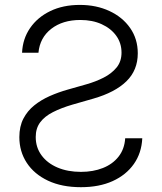

<svg xmlns="http://www.w3.org/2000/svg" viewBox="-20 -758 665 790"><path d="M313 12.2Q234.4 12.2 177.5 -14.6Q120.6 -41.5 90.1 -88.1Q59.6 -134.8 59.6 -193.8Q59.6 -237.8 76.2 -269.8Q92.8 -301.8 121.1 -324.5Q149.4 -347.2 184.8 -362.8Q220.2 -378.4 258.3 -389.2L335.4 -411.1Q373.5 -421.9 406.2 -438.5Q439 -455.1 459.5 -480Q480 -504.9 480 -541.5Q480 -580.6 458.3 -610.8Q436.5 -641.1 398.4 -658.4Q360.4 -675.8 310.5 -675.8Q237.8 -675.8 190.9 -639.4Q144 -603 138.2 -541H70.8Q73.2 -598.1 103.8 -642.6Q134.3 -687 186.8 -712.4Q239.3 -737.8 308.6 -737.8Q376.5 -737.8 430.4 -712.6Q484.4 -687.5 515.6 -642.6Q546.9 -597.7 546.9 -538.6Q546.9 -469.2 500.2 -423.6Q453.6 -377.9 363.8 -352.1L278.3 -327.6Q231.9 -314 197.8 -296.6Q163.6 -279.3 145.3 -254.6Q127 -230 127 -194.3Q127 -151.4 150.9 -118.9Q174.8 -86.4 216.8 -68.6Q258.8 -50.8 313 -50.8Q363.3 -50.8 403.3 -66.7Q443.4 -82.5 467.8 -113.5Q492.2 -144.5 495.1 -189H565.4Q562.5 -128.4 530.8 -83.3Q499 -38.1 443.6 -12.9Q388.2 12.2 313 12.2Z"/></svg>

Font: Inter 17pt Light
Style: Regular
Weight: 300
Version: Version 4.001;git-66647c0bb